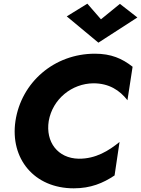

<svg xmlns="http://www.w3.org/2000/svg" viewBox="-20 -1008 767 1044"><path d="M529 -903 455 -988 343 -919 515 -776 727 -913 632 -987ZM245 -350C266 -470 371 -554 488 -555C573 -555 631 -517 673 -463L701 -645C644 -690 584 -716 496 -716C275 -716 96 -561 64 -350C34 -146 165 16 381 16C473 16 540 -12 603 -54L630 -236C572 -189 501 -144 408 -145C294 -147 227 -236 245 -350Z"/></svg>

Font: Jost*
Style: Bold Italic
Weight: 700
Italic angle: -10°
Version: Version 3.7